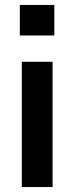

<svg xmlns="http://www.w3.org/2000/svg" viewBox="-20 -754 301 774"><path d="M68 0V-505H192V0ZM60 -734H199V-611H60Z"/></svg>

Font: Muli-Bold
Style: Bold
Weight: 700
Version: Version 2.000